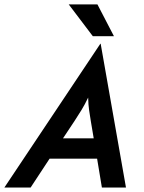

<svg xmlns="http://www.w3.org/2000/svg" viewBox="-62 -844 648 864"><path d="M-42.4 0 389.6 -647.2H391L504.9 0H396.5L375 -129.9H161.1L75.7 0ZM221.5 -221.5H359.7L346.5 -300Q342.4 -325 338.9 -349Q335.4 -372.9 334.7 -404.9Q319.4 -372.9 304.9 -349.3Q290.3 -325.7 273.6 -300ZM355.6 -681.2 247.2 -824.3H376.4L450.7 -681.2Z"/></svg>

Font: Afacad SemiBold
Style: Italic
Weight: 600
Italic angle: -14°
Designer: Kristian Moeller
Foundry: Dicotype
Version: Version 1.000